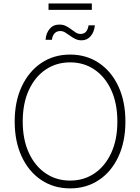

<svg xmlns="http://www.w3.org/2000/svg" viewBox="-20 -1042 783 1072"><path d="M371.6 9.8Q280.3 9.8 210.4 -36.9Q140.6 -83.5 101.3 -167.7Q62 -252 62 -363.3Q62 -475.6 101.6 -559.6Q141.1 -643.6 210.7 -690.4Q280.3 -737.3 371.6 -737.3Q462.4 -737.3 532.2 -690.4Q602.1 -643.6 641.1 -559.6Q680.2 -475.6 680.2 -363.3Q680.2 -251.5 641.1 -167.5Q602.1 -83.5 532.2 -36.9Q462.4 9.8 371.6 9.8ZM371.6 -33.7Q448.2 -33.7 507.8 -74.2Q567.4 -114.7 601.3 -188.7Q635.3 -262.7 635.3 -363.3Q635.3 -464.4 601.3 -538.6Q567.4 -612.8 507.8 -653.3Q448.2 -693.8 371.6 -693.8Q294.9 -693.8 235.1 -653.6Q175.3 -613.3 141.1 -539.1Q106.9 -464.8 106.9 -363.3Q106.9 -263.2 140.9 -189.2Q174.8 -115.2 234.6 -74.5Q294.4 -33.7 371.6 -33.7ZM435.5 -816.9Q416 -816.9 400.1 -824.7Q384.3 -832.5 370.6 -842.8Q356.9 -853 343.8 -860.8Q330.6 -868.7 316.4 -868.7Q295.9 -868.7 283.9 -855Q272 -841.3 270 -819.8H234.4Q236.8 -856.4 257.1 -880.6Q277.3 -904.8 311 -904.8Q332.5 -904.8 348.4 -896.7Q364.3 -888.7 377.4 -878.4Q390.6 -868.2 403.1 -860.4Q415.5 -852.5 429.7 -852.5Q447.8 -852.5 459 -863.8Q470.2 -875 474.6 -900.4H509.8Q505.4 -861.8 485.6 -839.4Q465.8 -816.9 435.5 -816.9ZM492.7 -1022.5V-986.8H251V-1022.5Z"/></svg>

Font: Inter 18pt ExtraLight
Style: Regular
Weight: 250
Designer: Rasmus Andersson
Foundry: rsms
Version: Version 4.001;git-66647c0bb